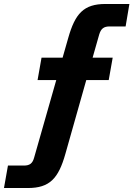

<svg xmlns="http://www.w3.org/2000/svg" viewBox="-120 -730 671 966"><path d="M-100 216H20C130 216 174 168 209 44L314 -327H427L447 -440H346L379 -556C388 -586 402 -597 432 -597H512L531 -710H411C301 -710 258 -662 223 -538L195 -440H89L69 -327H163L52 62C44 92 30 103 0 103H-80Z"/></svg>

Font: Uncut Sans
Style: Bold Italic
Weight: 700
Italic angle: -10°
Designer: Kasper Nordkvist
Foundry: Uncut Type
Version: Version 1.111;FEAKit 1.0